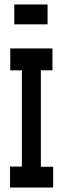

<svg xmlns="http://www.w3.org/2000/svg" viewBox="-20 -840 290 860"><path d="M25 0V-94H78V-525H26V-623H215V-525H163V-93H218V0ZM44 -731V-820H193V-731Z"/></svg>

Font: Inconsolata UltraCondensed Black
Style: Regular
Weight: 900
Width: 1
Monospace: yes
Designer: Raph Levien, Cyreal, Brenton Simpson
Foundry: Raph Levien, Cyreal, Google
Version: Version 3.001; ttfautohint (v1.8.2.53-6de2)